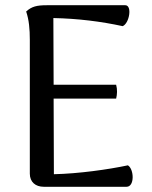

<svg xmlns="http://www.w3.org/2000/svg" viewBox="-20 -714 580 734"><path d="M469 -82C394 -66 280 -50 186 -48L185 -337H424C428 -353 429 -372 424 -390H185L184 -645C278 -643 366 -632 449 -614C475 -625 486 -694 459 -694H159C120 -694 101 -689 80 -670C91 -638 94 -602 94 -562V-50C94 -18 116 0 147 0H464C495 0 493 -67 469 -82Z"/></svg>

Font: Arima Koshi Medium
Style: Regular
Weight: 500
Designer: Joana Correia and Natanael Gama
Foundry: NDISCOVER
Version: Version 1.019;PS 001.019;hotconv 1.0.88;makeotf.lib2.5.64775